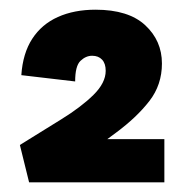

<svg xmlns="http://www.w3.org/2000/svg" viewBox="-20 -782 384 396"><path d="M21 -483Q66 -511 106.5 -536Q147 -561 172.5 -586Q198 -611 198 -636Q198 -651 190.5 -659Q183 -667 170 -667Q157 -667 146 -656.5Q135 -646 135 -614L24 -627Q27 -672 46.5 -702Q66 -732 99.5 -747Q133 -762 177 -762Q245 -762 279.5 -730Q314 -698 314 -651Q314 -607 288 -573.5Q262 -540 219.5 -508.5Q177 -477 127 -440L143 -495H319V-406H40Z"/></svg>

Font: Ysabeau Infant Black
Style: Regular
Weight: 900
Designer: Christian Thalmann (Catharsis Fonts)
Version: Version 2.001;gftools[0.9.30]; featfreeze: ss01,ss02,lnum